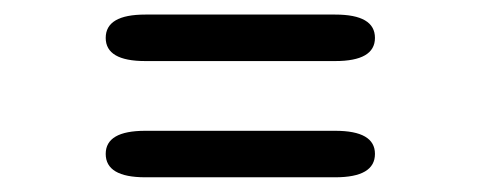

<svg xmlns="http://www.w3.org/2000/svg" viewBox="-20 -424 659 261"><path d="M123.7 -214.8Q123.7 -246.2 177.5 -246.2H435.7Q489.7 -246.2 489.7 -214.8Q489.7 -183 435.7 -183H177.5Q123.7 -183 123.7 -214.8ZM123.7 -372.5Q123.7 -404.2 177.5 -404.2H435.7Q489.7 -404.2 489.7 -372.5Q489.7 -341 435.7 -341H177.5Q123.7 -341 123.7 -372.5Z"/></svg>

Font: Sono ExtraLight
Style: Regular
Weight: 200
Designer: Tyler Finck
Foundry: Tyler Finck
Version: Version 2.112